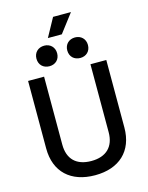

<svg xmlns="http://www.w3.org/2000/svg" viewBox="-153 -1158 974 1264"><g transform="rotate(-15 334.5 -525.5)"><path d="M335 14C499 14 601 -79 601 -240V-700H493V-237C493 -138 436 -83 335 -83C233 -83 177 -138 177 -237V-700H68V-240C68 -79 170 14 335 14ZM159 -827C159 -784 189 -757 230 -757C270 -757 300 -784 300 -827C300 -869 270 -897 230 -897C189 -897 159 -869 159 -827ZM267 -939H362L458 -1065H336ZM369 -827C369 -784 399 -757 440 -757C480 -757 510 -784 510 -827C510 -869 480 -897 440 -897C399 -897 369 -869 369 -827Z"/></g></svg>

Font: Meta Space Medium
Style: Regular
Weight: 500
Designer: Meta Pool / Florian Karsten
Foundry: Meta Pool / Florian Karsten
Version: Version 2.000;Glyphs 3.1.1 (3137)